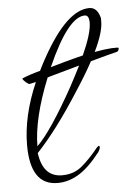

<svg xmlns="http://www.w3.org/2000/svg" viewBox="-49 -662 503 712"><g transform="rotate(-5 203.0 -306.0)"><path d="M137 12Q36 12 36 -137Q36 -246 89 -368Q77 -365 66 -363Q62 -362 52 -370.5Q42 -379 40 -385L42 -386Q50 -390 69.5 -396.5Q89 -403 108 -408Q119 -431 132 -454Q226 -624 310 -624Q340 -624 350 -583V-570Q350 -530 316 -460Q353 -467 379 -468.5Q405 -470 406 -467Q406 -465 404.5 -460Q403 -455 397 -453Q387 -451 359.5 -443.5Q332 -436 299 -427Q275 -382 239 -327Q192 -253 150.5 -198Q109 -143 73 -105Q85 -15 156 -15Q199 -15 229 -39.5Q259 -64 293 -106Q299 -112 301 -112Q304 -112 304 -107Q304 -100 297 -89Q254 -34 216 -11Q178 12 137 12ZM150 -420 149 -418Q166 -423 200 -432.5Q234 -442 271 -451Q307 -531 307 -570Q307 -598 291 -598Q229 -598 150 -420ZM74 -130Q128 -183 215 -340Q237 -381 254 -415Q218 -405 188 -396.5Q158 -388 147 -385Q141 -383 134 -381Q104 -307 89 -244Q74 -181 74 -130Z"/></g></svg>

Font: Lavishly Yours
Style: Regular
Weight: 400
Designer: Robert E. Leuschke
Foundry: Robert E. Leuschke
Version: Version 1.010; ttfautohint (v1.8.3)